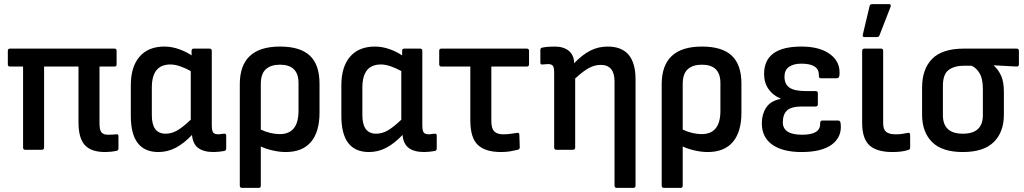

<svg xmlns="http://www.w3.org/2000/svg" viewBox="-20 -727 4971 932"><path d="M491 11Q422 11 391.5 -23Q361 -57 361 -133V-404H194V-11Q194 0 183 0H102Q92 0 92 -11V-404H28Q18 -404 18 -415V-480Q18 -491 28 -491H536Q546 -491 546 -480V-415Q546 -404 536 -404H463V-128Q463 -95 473 -84Q483 -73 504 -73Q513 -73 524 -73.5Q535 -74 545 -75Q555 -77 555 -66V-6Q555 3 546 5Q533 8 518 9.5Q503 11 491 11Z M749 11Q615 11 615 -164V-313Q615 -403 657.5 -452Q700 -501 778 -501Q814 -501 850 -488Q886 -475 910 -458V-480Q910 -491 920 -491H997Q1008 -491 1008 -480V-121Q1008 -92 1015 -83.5Q1022 -75 1041 -75Q1047 -75 1054 -76.5Q1061 -78 1068 -78Q1078 -79 1078 -69V-6Q1078 4 1068 6Q1057 8 1042.5 9.5Q1028 11 1017 11Q969 11 942.5 -8.5Q916 -28 912 -72Q872 -30 832.5 -9.5Q793 11 749 11ZM717 -168Q717 -78 784 -78Q812 -78 839 -93Q866 -108 906 -146V-382Q881 -396 855 -405Q829 -414 807 -414Q717 -414 717 -302Z M1155 185Q1144 185 1144 174V-318Q1144 -501 1339 -501Q1437 -501 1484 -457Q1531 -413 1531 -321V-180Q1531 -87 1489.5 -38Q1448 11 1367 11Q1338 11 1304.5 3.5Q1271 -4 1246 -16V174Q1246 185 1236 185ZM1246 -319V-98Q1269 -87 1293 -81.5Q1317 -76 1338 -76Q1429 -76 1429 -189V-324Q1429 -413 1339 -413Q1295 -413 1270.5 -391Q1246 -369 1246 -319Z M1771 11Q1637 11 1637 -164V-313Q1637 -403 1679.5 -452Q1722 -501 1800 -501Q1836 -501 1872 -488Q1908 -475 1932 -458V-480Q1932 -491 1942 -491H2019Q2030 -491 2030 -480V-121Q2030 -92 2037 -83.5Q2044 -75 2063 -75Q2069 -75 2076 -76.5Q2083 -78 2090 -78Q2100 -79 2100 -69V-6Q2100 4 2090 6Q2079 8 2064.5 9.5Q2050 11 2039 11Q1991 11 1964.5 -8.5Q1938 -28 1934 -72Q1894 -30 1854.5 -9.5Q1815 11 1771 11ZM1739 -168Q1739 -78 1806 -78Q1834 -78 1861 -93Q1888 -108 1928 -146V-382Q1903 -396 1877 -405Q1851 -414 1829 -414Q1739 -414 1739 -302Z M2412 11Q2336 11 2299.5 -23.5Q2263 -58 2263 -143V-404H2122Q2112 -404 2112 -415V-480Q2112 -491 2122 -491H2537Q2548 -491 2548 -480V-415Q2548 -404 2537 -404H2365V-139Q2365 -104 2379 -89.5Q2393 -75 2423 -75Q2442 -75 2459 -77.5Q2476 -80 2490 -82Q2501 -84 2501 -73L2503 -12Q2503 -2 2493 0Q2477 4 2457 7.5Q2437 11 2412 11Z M2681 0Q2670 0 2670 -11V-375Q2670 -401 2663 -408.5Q2656 -416 2640 -416Q2634 -416 2627 -415Q2620 -414 2613 -414Q2603 -413 2603 -423V-485Q2603 -495 2613 -496Q2627 -499 2643.5 -500Q2660 -501 2672 -501Q2717 -501 2742 -479.5Q2767 -458 2767 -420Q2806 -461 2845 -481Q2884 -501 2930 -501Q3065 -501 3065 -342V174Q3065 185 3054 185H2974Q2963 185 2963 174V-332Q2963 -412 2896 -412Q2867 -412 2839 -397Q2811 -382 2772 -346V-11Q2772 0 2761 0Z M3203 185Q3192 185 3192 174V-318Q3192 -501 3387 -501Q3485 -501 3532 -457Q3579 -413 3579 -321V-180Q3579 -87 3537.5 -38Q3496 11 3415 11Q3386 11 3352.5 3.5Q3319 -4 3294 -16V174Q3294 185 3284 185ZM3294 -319V-98Q3317 -87 3341 -81.5Q3365 -76 3386 -76Q3477 -76 3477 -189V-324Q3477 -413 3387 -413Q3343 -413 3318.5 -391Q3294 -369 3294 -319Z M3871 11Q3779 11 3728.5 -25Q3678 -61 3678 -129Q3678 -172 3699 -204.5Q3720 -237 3769 -247V-249Q3733 -263 3711 -294Q3689 -325 3689 -368Q3689 -501 3870 -501Q3960 -501 4010 -463.5Q4060 -426 4055 -364Q4054 -347 4042 -347H3964Q3954 -347 3955 -362Q3956 -418 3870 -418Q3832 -418 3810 -402.5Q3788 -387 3788 -355Q3788 -318 3812.5 -301.5Q3837 -285 3890 -285H3939Q3950 -285 3950 -274V-221Q3950 -210 3939 -210H3873Q3821 -210 3800.5 -191Q3780 -172 3780 -133Q3780 -73 3874 -73Q3963 -73 3961 -127Q3961 -142 3971 -142H4049Q4060 -142 4061 -124Q4067 -62 4018 -25.5Q3969 11 3871 11Z M4313 11Q4236 11 4200.5 -21.5Q4165 -54 4165 -131V-480Q4165 -491 4176 -491H4257Q4267 -491 4267 -480V-129Q4267 -99 4281.5 -87Q4296 -75 4328 -75Q4345 -75 4358.5 -77Q4372 -79 4387 -82Q4398 -84 4398 -72V-10Q4398 -2 4389 1Q4374 6 4354 8.5Q4334 11 4313 11ZM4176 -547Q4166 -547 4168 -558L4201 -697Q4203 -707 4214 -707H4296Q4307 -707 4303 -694L4249 -555Q4246 -547 4236 -547Z M4654 11Q4553 11 4504.5 -37.5Q4456 -86 4456 -170V-302Q4456 -392 4505 -441.5Q4554 -491 4659 -491H4915Q4926 -491 4926 -480V-415Q4926 -404 4915 -404L4804 -410V-409Q4827 -388 4840 -358.5Q4853 -329 4853 -281V-170Q4853 -86 4804 -37.5Q4755 11 4654 11ZM4654 -78Q4751 -78 4751 -168V-295Q4751 -345 4735 -371.5Q4719 -398 4696 -408H4660Q4613 -408 4585 -387.5Q4557 -367 4557 -310V-168Q4557 -78 4654 -78Z"/></svg>

Font: Sofia Sans Extra Cond
Style: Bold
Weight: 700
Width: 1
Designer: Botio Nikoltchev, Ani Petrova
Foundry: lettersoup
Version: Version 4.100; ttfautohint (v1.8.3)